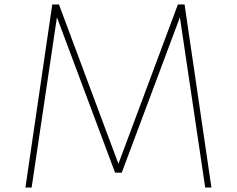

<svg xmlns="http://www.w3.org/2000/svg" viewBox="-20 -845 1067 865"><path d="M94.5 0 215.5 -825H245.5L513.5 -107L781.5 -825H811.5L932.5 0H904.5L790.5 -767L528.5 -67H498.5L236.5 -767L122.5 0Z"/></svg>

Font: Spartan Thin Thin
Style: Regular
Weight: 250
Version: Version 1.004